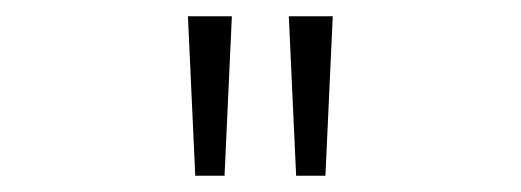

<svg xmlns="http://www.w3.org/2000/svg" viewBox="-20 -770 640 236"><path d="M220 -554 211 -750H265L256 -554ZM344 -554 335 -750H389L380 -554Z"/></svg>

Font: Red Hat Mono
Style: Regular
Weight: 300
Monospace: yes
Designer: Pentagram, MCKL
Foundry: Pentagram, MCKL
Version: Version 1.023